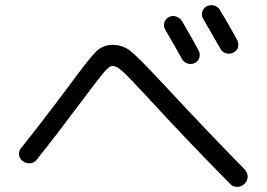

<svg xmlns="http://www.w3.org/2000/svg" viewBox="-20 -792 1040 748"><path d="M688.5 -710.9Q739.3 -624 753.9 -594.7Q760.7 -582 756.8 -567.9Q752.9 -553.7 739.3 -546.9Q726.6 -540 711.4 -544.4Q696.3 -548.8 689.5 -561.5Q665 -605.5 623 -677.7Q616.2 -690.4 620.1 -704.1Q624 -717.8 637.2 -725.1Q650.4 -732.4 665 -728Q679.7 -723.6 688.5 -710.9ZM785.2 -767.6Q798.8 -774.4 814 -770.5Q829.1 -766.6 836.9 -752.9Q873 -693.4 904.3 -635.7Q911.1 -622.1 907.2 -607.9Q903.3 -593.8 888.7 -586.9Q876 -580.1 860.8 -584.5Q845.7 -588.9 838.9 -601.6Q808.6 -655.3 771.5 -718.8Q763.7 -731.4 768.1 -746.1Q772.5 -760.7 785.2 -767.6ZM63.5 -216.8Q105.5 -268.6 173.8 -358.4Q242.2 -448.2 244.1 -451.2Q326.2 -563.5 353.5 -590.3Q380.9 -617.2 418 -617.2Q458 -617.2 488.3 -593.3Q518.6 -569.3 613.3 -467.8Q792 -275.4 932.6 -132.8Q944.3 -121.1 944.8 -104.5Q945.3 -87.9 932.6 -76.2Q921.9 -64.5 904.8 -64Q887.7 -63.5 877 -75.2Q708 -246.1 555.7 -412.1Q485.4 -488.3 460 -511.7Q434.6 -535.2 418 -535.2Q406.2 -535.2 385.7 -511.2Q365.2 -487.3 323.2 -430.7Q315.4 -419.9 310.5 -414.1Q197.3 -262.7 123 -169.9Q113.3 -157.2 97.7 -155.8Q82 -154.3 68.8 -164.1Q55.7 -173.8 54.2 -189.5Q52.7 -205.1 63.5 -216.8Z"/></svg>

Font: Rounded Mgen+ 1m regular
Style: Regular
Weight: 400
Designer: [Source Han Sans]
Ryoko NISHIZUKA  (kana & ideographs); Paul D. Hunt (Latin, Greek & Cyrillic); Wenlong ZHANG  (bopomofo
Version: Version 1.059.20150602